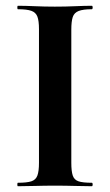

<svg xmlns="http://www.w3.org/2000/svg" viewBox="-20 -645 382 665"><path d="M227 -81Q227 -52 232 -37Q237 -22 252 -17Q267 -12 298 -12Q301 -12 301 -6Q301 0 298 0Q272 0 240 -1Q208 -2 170 -2Q134 -2 101 -1Q68 0 42 0Q40 0 40 -6Q40 -12 42 -12Q73 -12 88.5 -17Q104 -22 109.5 -37Q115 -52 115 -81V-544Q115 -573 109.5 -587.5Q104 -602 88.5 -607.5Q73 -613 42 -613Q40 -613 40 -619Q40 -625 42 -625Q68 -625 101 -623.5Q134 -622 170 -622Q208 -622 240.5 -623.5Q273 -625 298 -625Q301 -625 301 -619Q301 -613 298 -613Q268 -613 252.5 -607Q237 -601 232 -586Q227 -571 227 -542Z"/></svg>

Font: Cormorant Garamond Light
Style: Bold
Weight: 700
Version: Version 4.001